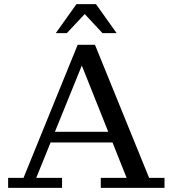

<svg xmlns="http://www.w3.org/2000/svg" viewBox="-20 -902 829 922"><path d="M19 0V-48H93L353 -687H436L696 -48H770V0H464V-48H588L357 -627H389L154 -48H278V0ZM205 -218V-269H541V-218ZM248 -743 347 -882H441L540 -743H472L366 -857H408L301 -743Z"/></svg>

Font: Montagu Slab
Style: Bold
Weight: 700
Designer: Florian Karsten
Foundry: Florian Karsten
Version: Version 1.000